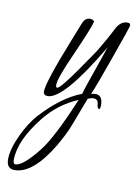

<svg xmlns="http://www.w3.org/2000/svg" viewBox="-152 -357 499 701"><g transform="rotate(10 98.0 -7.0)"><path d="M-49 294Q-79 294 -79 259Q-79 221 -53 166Q-29 116 0 84Q38 43 74.5 16.5Q111 -10 146 -23Q148 -33 164 -78.5Q180 -124 208 -206Q82 7 23 7Q7 7 7 -8Q7 -24 23 -73Q39 -122 72 -205L100 -276Q109 -298 127 -298Q136 -298 143 -291Q140 -277 126.5 -244Q113 -211 90 -159Q47 -64 47 -39Q47 -29 52 -29Q63 -29 118 -108Q141 -142 157 -164.5Q173 -187 180 -200Q190 -217 200.5 -235.5Q211 -254 221 -274Q237 -308 264 -308Q275 -308 275 -299Q275 -293 231 -170Q212 -117 199 -81.5Q186 -46 178 -28Q186 -31 194 -31Q221 -31 221 6Q221 21 216 21Q210 21 208 4Q207 -14 190 -14Q181 -14 169 -9L133 86Q123 113 111.5 135.5Q100 158 89 177Q19 294 -49 294ZM-50 273Q-22 273 34 202Q76 148 137 1Q63 33 15 94Q-58 186 -58 257Q-58 273 -50 273Z"/></g></svg>

Font: Petemoss
Style: Regular
Weight: 400
Designer: Robert E. Leuschke
Foundry: Robert E. Leuschke
Version: Version 1.010; ttfautohint (v1.8.3)